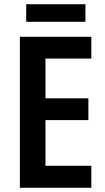

<svg xmlns="http://www.w3.org/2000/svg" viewBox="-20 -888 498 908"><path d="M384 -868H104V-785H384ZM412 0V-104H195V-320H398V-423H195V-611H412V-714H74V0Z"/></svg>

Font: Noto Sans Lao Condensed SemiBold
Style: Regular
Weight: 600
Width: 3
Designer: Monotype Design Team
Foundry: Monotype Imaging Inc.
Version: Version 2.003